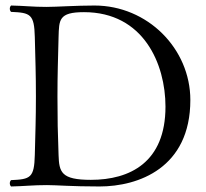

<svg xmlns="http://www.w3.org/2000/svg" viewBox="-20 -670 745 695"><path d="M192 -109C189 -191 188 -237 188 -320C188 -403 190 -452 192 -536C194 -598 192 -626 284 -626C500 -626 579 -438 579 -284C579 -82 450 -19 309 -19C201 -19 194 -47 192 -109ZM148 -645C98 -645 70 -649 20 -650C14 -644 14 -633 20 -627C90 -624 104 -619 106 -536C108 -453 110 -404 110 -321C110 -238 108 -192 106 -109C104 -26 90 -21 20 -18C14 -12 14 -1 20 5C69 4 99 0 150 0C186 0 237 5 340 5C481 5 669 -62 669 -308C669 -494 514 -650 322 -650C254 -650 186 -645 148 -645Z"/></svg>

Font: Libertinus Serif Display
Style: Regular
Weight: 400
Designer: Philipp H. Poll
Foundry: Khaled Hosny
Version: Version 6.1